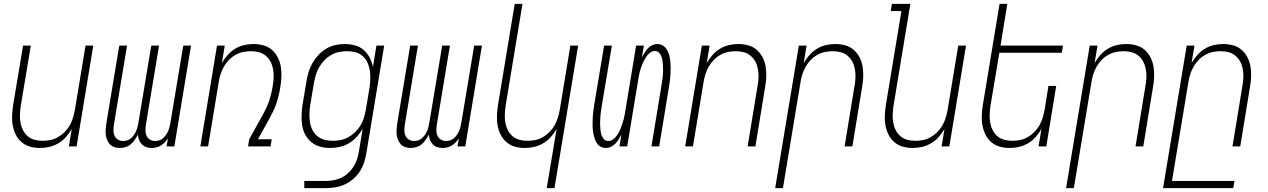

<svg xmlns="http://www.w3.org/2000/svg" viewBox="-20 -755 6540 990"><path d="M186 8Q159 8 134.5 1Q110 -6 91 -22.5Q72 -39 61 -61.5Q50 -84 45.5 -109.5Q41 -135 42.5 -162Q44 -189 48 -215L99 -520H139L87 -209Q84 -188 83 -166.5Q82 -145 85.5 -124Q89 -103 98 -85Q107 -67 122 -53.5Q137 -40 157.5 -34.5Q178 -29 200 -29Q220 -29 240 -33Q260 -37 278.5 -47.5Q297 -58 313 -74Q329 -90 339.5 -108.5Q350 -127 356 -147Q362 -167 366 -187L421 -520H461L375 0H335L350 -90Q337 -68 320 -48.5Q303 -29 280.5 -16Q258 -3 234 2.5Q210 8 186 8Z M762 8Q747 8 734 3.5Q721 -1 711.5 -11Q702 -21 697 -34Q692 -47 691 -61Q684 -47 675 -34Q666 -21 654 -11Q642 -1 627 3.5Q612 8 597 8Q583 8 569.5 3.5Q556 -1 547 -10.5Q538 -20 532.5 -33Q527 -46 525.5 -60Q524 -74 525 -88.5Q526 -103 528 -117L595 -520H635L567 -110Q565 -96 565 -81.5Q565 -67 571 -54.5Q577 -42 588.5 -35Q600 -28 615 -28Q626 -28 637 -31.5Q648 -35 656.5 -43Q665 -51 671.5 -60.5Q678 -70 682.5 -80.5Q687 -91 689.5 -102Q692 -113 694 -124L760 -520H800L732 -110Q730 -96 730 -81.5Q730 -67 736 -54.5Q742 -42 753.5 -35Q765 -28 780 -28Q791 -28 802 -31.5Q813 -35 821.5 -43Q830 -51 836.5 -60.5Q843 -70 847.5 -80.5Q852 -91 854.5 -102Q857 -113 859 -124L925 -520H965L879 0H839L846 -42Q839 -31 830 -21.5Q821 -12 810 -5Q799 2 786.5 5Q774 8 762 8Z M1013 0 1099 -520H1139L1124 -430Q1137 -452 1154 -471.5Q1171 -491 1193 -504Q1215 -517 1239 -522.5Q1263 -528 1287 -528Q1314 -528 1339 -521Q1364 -514 1382.5 -497.5Q1401 -481 1412.5 -458.5Q1424 -436 1428 -410.5Q1432 -385 1431 -358Q1430 -331 1425 -305Q1422 -284 1417 -263.5Q1412 -243 1405.5 -223Q1399 -203 1389.5 -183.5Q1380 -164 1370 -145L1310 -37H1381L1375 0H1259L1265 -37L1335 -163Q1345 -181 1353.5 -199Q1362 -217 1368 -235.5Q1374 -254 1378.5 -272.5Q1383 -291 1386 -310V-311Q1390 -332 1391 -353.5Q1392 -375 1388.5 -396Q1385 -417 1376 -435Q1367 -453 1351.5 -466.5Q1336 -480 1316 -485.5Q1296 -491 1274 -491Q1254 -491 1234 -487Q1214 -483 1195 -472.5Q1176 -462 1160.5 -446Q1145 -430 1134.5 -411.5Q1124 -393 1117.5 -373Q1111 -353 1108 -333L1053 0Z M1549 215V178H1659Q1679 178 1699 174.5Q1719 171 1738.5 162Q1758 153 1774 138.5Q1790 124 1801.5 106.5Q1813 89 1820 69Q1827 49 1830 29L1850 -91Q1837 -69 1819 -49Q1801 -29 1778.5 -16Q1756 -3 1731 2.5Q1706 8 1682 8Q1655 8 1630 1Q1605 -6 1585.5 -22Q1566 -38 1554 -60.5Q1542 -83 1538 -108.5Q1534 -134 1535 -161Q1536 -188 1540 -215L1560 -335Q1564 -359 1571 -383Q1578 -407 1591 -429.5Q1604 -452 1622 -471.5Q1640 -491 1662 -504Q1684 -517 1708.5 -522.5Q1733 -528 1757 -528Q1785 -528 1810.5 -521Q1836 -514 1855 -497.5Q1874 -481 1886 -458Q1898 -435 1903 -410L1921 -520H1961L1869 35Q1865 60 1857 84Q1849 108 1835 129.5Q1821 151 1800.5 168.5Q1780 186 1756.5 196.5Q1733 207 1708.5 211Q1684 215 1659 215ZM1696 -29Q1716 -29 1736.5 -33Q1757 -37 1776 -47.5Q1795 -58 1811 -73.5Q1827 -89 1838.5 -107.5Q1850 -126 1856 -146.5Q1862 -167 1866 -187L1886 -307Q1889 -329 1889.5 -351Q1890 -373 1886.5 -394Q1883 -415 1874 -434Q1865 -453 1849.5 -466.5Q1834 -480 1813 -485.5Q1792 -491 1770 -491Q1750 -491 1729 -487Q1708 -483 1688.5 -472Q1669 -461 1653.5 -445Q1638 -429 1626.5 -410Q1615 -391 1609 -370.5Q1603 -350 1599 -329L1579 -209Q1576 -188 1575.5 -166Q1575 -144 1578.5 -123Q1582 -102 1591.5 -84Q1601 -66 1616.5 -53Q1632 -40 1653 -34.5Q1674 -29 1696 -29Z M2262 8Q2247 8 2234 3.5Q2221 -1 2211.5 -11Q2202 -21 2197 -34Q2192 -47 2191 -61Q2184 -47 2175 -34Q2166 -21 2154 -11Q2142 -1 2127 3.5Q2112 8 2097 8Q2083 8 2069.5 3.5Q2056 -1 2047 -10.5Q2038 -20 2032.5 -33Q2027 -46 2025.5 -60Q2024 -74 2025 -88.5Q2026 -103 2028 -117L2095 -520H2135L2067 -110Q2065 -96 2065 -81.5Q2065 -67 2071 -54.5Q2077 -42 2088.5 -35Q2100 -28 2115 -28Q2126 -28 2137 -31.5Q2148 -35 2156.5 -43Q2165 -51 2171.5 -60.5Q2178 -70 2182.5 -80.5Q2187 -91 2189.5 -102Q2192 -113 2194 -124L2260 -520H2300L2232 -110Q2230 -96 2230 -81.5Q2230 -67 2236 -54.5Q2242 -42 2253.5 -35Q2265 -28 2280 -28Q2291 -28 2302 -31.5Q2313 -35 2321.5 -43Q2330 -51 2336.5 -60.5Q2343 -70 2347.5 -80.5Q2352 -91 2354.5 -102Q2357 -113 2359 -124L2425 -520H2465L2379 0H2339L2346 -42Q2339 -31 2330 -21.5Q2321 -12 2310 -5Q2299 2 2286.5 5Q2274 8 2262 8Z M2799 215 2850 -90Q2837 -68 2820 -48.5Q2803 -29 2780.5 -16Q2758 -3 2734 2.5Q2710 8 2686 8Q2659 8 2634.5 1Q2610 -6 2591 -22.5Q2572 -39 2561 -61.5Q2550 -84 2545.5 -109.5Q2541 -135 2542.5 -162Q2544 -189 2548 -215L2634 -735H2674L2587 -209Q2584 -188 2583 -166.5Q2582 -145 2585.5 -124Q2589 -103 2598 -85Q2607 -67 2622 -53.5Q2637 -40 2657.5 -34.5Q2678 -29 2700 -29Q2720 -29 2740 -33Q2760 -37 2778.5 -47.5Q2797 -58 2813 -74Q2829 -90 2839.5 -108.5Q2850 -127 2856 -147Q2862 -167 2866 -187L2921 -520H2961L2839 215Z M3104 8Q3087 8 3074 -0.5Q3061 -9 3054 -22.5Q3047 -36 3043 -51.5Q3039 -67 3037 -83.5Q3035 -100 3035.5 -116Q3036 -132 3036.5 -149Q3037 -166 3039.5 -182.5Q3042 -199 3044 -215L3095 -520H3135L3083 -210Q3081 -197 3079 -184Q3077 -171 3076 -158Q3075 -145 3074.5 -132Q3074 -119 3074.5 -106.5Q3075 -94 3076.5 -81.5Q3078 -69 3082 -57.5Q3086 -46 3094.5 -37Q3103 -28 3116 -28Q3128 -28 3139 -35Q3150 -42 3157.5 -52Q3165 -62 3171 -73Q3177 -84 3181 -95Q3185 -106 3189 -117.5Q3193 -129 3196 -140.5Q3199 -152 3201 -163.5Q3203 -175 3205 -187L3260 -520H3300L3290 -459Q3296 -471 3303.5 -483Q3311 -495 3320.5 -505.5Q3330 -516 3343 -522Q3356 -528 3369 -528Q3386 -528 3399 -519.5Q3412 -511 3419.5 -497.5Q3427 -484 3431 -468.5Q3435 -453 3436.5 -436.5Q3438 -420 3438 -404Q3438 -388 3437 -371Q3436 -354 3434 -337.5Q3432 -321 3429 -305L3379 0H3339L3390 -310Q3392 -323 3394 -336Q3396 -349 3397.5 -362Q3399 -375 3399 -388Q3399 -401 3398.5 -413.5Q3398 -426 3396.5 -438.5Q3395 -451 3391 -462.5Q3387 -474 3378.5 -483Q3370 -492 3357 -492Q3345 -492 3334.5 -485Q3324 -478 3316.5 -468Q3309 -458 3303 -447Q3297 -436 3292.5 -425Q3288 -414 3284 -402.5Q3280 -391 3277.5 -379.5Q3275 -368 3273 -356.5Q3271 -345 3269 -333L3214 0H3174L3184 -61Q3178 -49 3170.5 -37Q3163 -25 3153 -14.5Q3143 -4 3130 2Q3117 8 3104 8Z M3513 0 3599 -520H3639L3624 -430Q3637 -452 3654 -471.5Q3671 -491 3693 -504Q3715 -517 3739 -522.5Q3763 -528 3787 -528Q3814 -528 3839 -521Q3864 -514 3882.5 -497.5Q3901 -481 3912.5 -458.5Q3924 -436 3928 -410.5Q3932 -385 3931 -358Q3930 -331 3925 -305L3875 0H3835L3886 -311Q3890 -332 3891 -353.5Q3892 -375 3888.5 -396Q3885 -417 3876 -435Q3867 -453 3851.5 -466.5Q3836 -480 3816 -485.5Q3796 -491 3774 -491Q3754 -491 3734 -487Q3714 -483 3695 -472.5Q3676 -462 3660.5 -446Q3645 -430 3634.5 -411.5Q3624 -393 3617.5 -373Q3611 -353 3608 -333L3553 0Z M3977 215 4099 -520H4139L4124 -430Q4137 -452 4154 -471.5Q4171 -491 4193 -504Q4215 -517 4239 -522.5Q4263 -528 4287 -528Q4314 -528 4339 -521Q4364 -514 4382.5 -497.5Q4401 -481 4412.5 -458.5Q4424 -436 4428 -410.5Q4432 -385 4431 -358Q4430 -331 4425 -305L4375 0H4335L4386 -311Q4390 -332 4391 -353.5Q4392 -375 4388.5 -396Q4385 -417 4376 -435Q4367 -453 4351.5 -466.5Q4336 -480 4316 -485.5Q4296 -491 4274 -491Q4254 -491 4234 -487Q4214 -483 4195 -472.5Q4176 -462 4160.5 -446Q4145 -430 4134.5 -411.5Q4124 -393 4117.5 -373Q4111 -353 4108 -333L4017 215Z M4686 8Q4659 8 4634.5 1Q4610 -6 4591 -22.5Q4572 -39 4561 -61.5Q4550 -84 4545.5 -109.5Q4541 -135 4542.5 -162Q4544 -189 4548 -215L4628 -698H4573L4579 -735H4674L4587 -209Q4584 -188 4583 -166.5Q4582 -145 4585.5 -124Q4589 -103 4598 -85Q4607 -67 4622 -53.5Q4637 -40 4657.5 -34.5Q4678 -29 4700 -29Q4720 -29 4740 -33Q4760 -37 4778.5 -47.5Q4797 -58 4813 -74Q4829 -90 4839.5 -108.5Q4850 -127 4856 -147Q4862 -167 4866 -187L4921 -520H4961L4875 0H4835L4850 -90Q4837 -68 4820 -48.5Q4803 -29 4780.5 -16Q4758 -3 4734 2.5Q4710 8 4686 8Z M5186 8Q5159 8 5134.5 1Q5110 -6 5091 -22.5Q5072 -39 5061 -61.5Q5050 -84 5045.5 -109.5Q5041 -135 5042.5 -162Q5044 -189 5048 -215L5134 -735H5174L5139 -520H5461L5455 -483H5133L5087 -209Q5084 -188 5083 -166.5Q5082 -145 5085.5 -124Q5089 -103 5098 -85Q5107 -67 5122 -53.5Q5137 -40 5157.5 -34.5Q5178 -29 5200 -29Q5220 -29 5240 -33Q5260 -37 5278.5 -47.5Q5297 -58 5313 -74Q5329 -90 5339.5 -108.5Q5350 -127 5356 -147Q5362 -167 5366 -187L5386 -312H5426L5375 0H5335L5350 -90Q5337 -68 5320 -48.5Q5303 -29 5280.5 -16Q5258 -3 5234 2.5Q5210 8 5186 8Z M5477 215 5599 -520H5639L5624 -430Q5637 -452 5654 -471.5Q5671 -491 5693 -504Q5715 -517 5739 -522.5Q5763 -528 5787 -528Q5814 -528 5839 -521Q5864 -514 5882.5 -497.5Q5901 -481 5912.5 -458.5Q5924 -436 5928 -410.5Q5932 -385 5931 -358Q5930 -331 5925 -305L5875 0H5835L5886 -311Q5890 -332 5891 -353.5Q5892 -375 5888.5 -396Q5885 -417 5876 -435Q5867 -453 5851.5 -466.5Q5836 -480 5816 -485.5Q5796 -491 5774 -491Q5754 -491 5734 -487Q5714 -483 5695 -472.5Q5676 -462 5660.5 -446Q5645 -430 5634.5 -411.5Q5624 -393 5617.5 -373Q5611 -353 5608 -333L5517 215Z M5977 215 6099 -520H6139L6124 -430Q6137 -452 6154 -471.5Q6171 -491 6193 -504Q6215 -517 6239 -522.5Q6263 -528 6287 -528Q6314 -528 6339 -521Q6364 -514 6382.5 -497.5Q6401 -481 6412.5 -458.5Q6424 -436 6428 -410.5Q6432 -385 6431 -358Q6430 -331 6425 -305L6375 0H6335L6386 -311Q6390 -332 6391 -353.5Q6392 -375 6388.5 -396Q6385 -417 6376 -435Q6367 -453 6351.5 -466.5Q6336 -480 6316 -485.5Q6296 -491 6274 -491Q6254 -491 6234 -487Q6214 -483 6195 -472.5Q6176 -462 6160.5 -446Q6145 -430 6134.5 -411.5Q6124 -393 6117.5 -373Q6111 -353 6108 -333L6023 178H6345L6339 215Z"/></svg>

Font: Iosevka Extralight Oblique
Style: Regular
Weight: 200
Italic angle: -9°
Monospace: yes
Designer: Belleve Invis
Foundry: Belleve Invis
Version: Version 32.5.0; ttfautohint (v1.8.4)